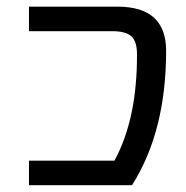

<svg xmlns="http://www.w3.org/2000/svg" viewBox="-20 -544 548 566"><path d="M326.2 -524.4Q469.7 -524.4 469.7 -394.5Q469.7 -156.2 369.1 2H65.4V-70.3H317.4Q384.8 -194.3 383.8 -384.8Q383.8 -421.9 367.2 -437Q350.6 -452.1 310.5 -452.1H65.4V-524.4Z"/></svg>

Font: Gen Shin Gothic Regular
Style: Regular
Weight: 400
Designer: [Source Han Sans]
Ryoko NISHIZUKA  (kana & ideographs); Paul D. Hunt (Latin, Greek & Cyrillic); Wenlong ZHANG  (bopomofo
Version: Version 1.002.20150607